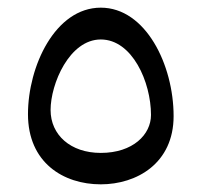

<svg xmlns="http://www.w3.org/2000/svg" viewBox="-20 -475 526 501"><path d="M243 6C337 6 433 -49 433 -172C433 -306 360 -455 243 -455C124 -455 53 -302 53 -177C53 -51 145 6 243 6ZM112 -188C112 -256 161 -372 243 -372C325 -372 374 -261 374 -175C374 -124 327 -76 243 -76C164 -76 112 -123 112 -188Z"/></svg>

Font: Wafeq
Style: Regular
Weight: 400
Designer: Rasmus Andersson & Azza Alameddine
Foundry: Google & TypeTogether
Version: Version 3.000;FEAKit 1.0